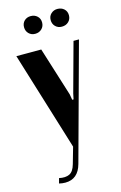

<svg xmlns="http://www.w3.org/2000/svg" viewBox="-128 -724 602 954"><g transform="rotate(-15 173.0 -247.0)"><path d="M140 -495 219 -243 224 -214H231L237 -243L306 -495H334L171 102Q151 175 85 175Q69 175 53 171L60 145Q92 152 113 142Q134 132 144 96L168 12L12 -495ZM86 -624Q86 -644 99 -656.5Q112 -669 132 -669Q152 -669 165.5 -656.5Q179 -644 179 -624Q179 -604 165.5 -591Q152 -578 132 -578Q112 -578 99 -591Q86 -604 86 -624ZM223 -624Q223 -644 236.5 -656.5Q250 -669 269 -669Q290 -669 303.5 -656.5Q317 -644 317 -624Q317 -604 303.5 -591Q290 -578 269 -578Q249 -578 236 -591Q223 -604 223 -624Z"/></g></svg>

Font: Moniqa Black Heading
Style: Regular
Weight: 900
Designer: Rajesh Rajput
Foundry: Rajesh Rajput
Version: Version 1.000